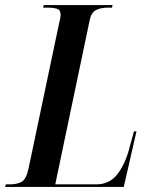

<svg xmlns="http://www.w3.org/2000/svg" viewBox="-52 -734 585 754"><path d="M-32 0 -29 -10H-13Q15 -10 33 -20Q51 -30 60 -72L180 -642Q186 -665 186 -677Q186 -695 172 -699.5Q158 -704 135 -704H117L120 -714H390L388 -704H371Q343 -704 324 -694Q305 -684 299 -649L165 -10H326Q379 -10 410 -51Q441 -92 457 -156L474 -218H484L434 0Z"/></svg>

Font: Noto Serif Display ExtraCondensed SemiBold
Style: Italic
Weight: 600
Width: 2
Italic angle: -12°
Designer: Monotype Design Team
Foundry: Monotype Imaging Inc.
Version: Version 2.009